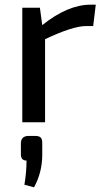

<svg xmlns="http://www.w3.org/2000/svg" viewBox="-20 -521 444 818"><path d="M388 -501 377 -410H347Q290 -410 172 -354V0H75V-488H150L160 -414Q269 -501 365 -501ZM103 58H128Q146 58 153 64.5Q160 71 160 88V142Q159 215 125 277L84 266Q93 213 93 163Q69 163 69 137V88Q70 58 103 58Z"/></svg>

Font: Exo 2.0 Medium
Style: Regular
Weight: 500
Designer: Natanael Gama
Version: Version 1.001;PS 001.001;hotconv 1.0.70;makeotf.lib2.5.58329